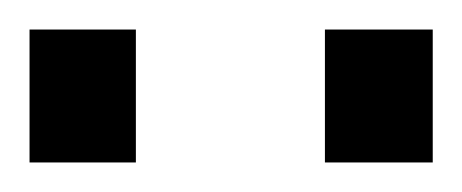

<svg xmlns="http://www.w3.org/2000/svg" viewBox="-32 -735 313 130"><path d="M-12 -625H60V-715H-12ZM188 -625H261V-715H188Z"/></svg>

Font: TitilliumText22L
Style: 400 wt
Weight: 400
Designer: Campivisivi
Foundry: Campivisivi
Version: 1.000